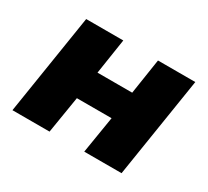

<svg xmlns="http://www.w3.org/2000/svg" viewBox="-107 -665 896 829"><g transform="rotate(30 341.5 -250.0)"><path d="M30 0 109 -500H294L267 -324H440L467 -500H653L574 0H388L418 -184H245L215 0Z"/></g></svg>

Font: Nunito Sans 9pt Black
Style: Italic
Weight: 900
Italic angle: -9°
Version: Version 3.101;gftools[0.9.27]